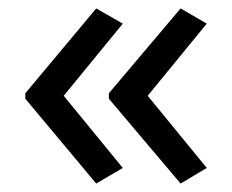

<svg xmlns="http://www.w3.org/2000/svg" viewBox="-20 -491 549 455"><path d="M40 -270 208 -471 271 -435 131 -264 271 -93 208 -56 40 -257ZM238 -270 408 -471 470 -435 330 -264 470 -93 408 -56 238 -257Z"/></svg>

Font: Noto Sans Mongolian
Style: Regular
Weight: 400
Designer: Monotype Design Team
Foundry: Monotype Imaging Inc.
Version: Version 3.001; ttfautohint (v1.8.4.7-5d5b)